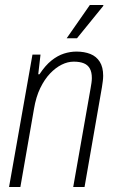

<svg xmlns="http://www.w3.org/2000/svg" viewBox="-20 -743 459 763"><path d="M16 0 109 -526H141L132 -448H137Q160 -483 184.5 -502.5Q209 -522 234 -530Q259 -538 284 -538Q315 -538 339 -528.5Q363 -519 376.5 -497.5Q390 -476 390 -442Q390 -432 388.5 -420.5Q387 -409 385 -396L316 0H271L340 -392Q342 -403 343.5 -413.5Q345 -424 345 -433Q345 -456 337 -470.5Q329 -485 313 -491.5Q297 -498 273 -498Q249 -498 225 -486Q201 -474 179 -451Q157 -428 140 -393Q123 -358 115 -310L61 0ZM245 -591 337 -723H391L390 -719L286 -591Z"/></svg>

Font: Archivo Condensed Thin
Style: Italic
Weight: 250
Width: 3
Italic angle: -10°
Designer: Hector Gatti
Foundry: Omnibus-Type
Version: Version 2.001